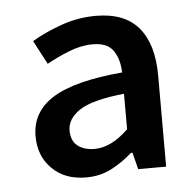

<svg xmlns="http://www.w3.org/2000/svg" viewBox="-38 -848 468 458"><g transform="rotate(-5 196.5 -619.0)"><path d="M151 -428Q100 -428 69.5 -458.5Q39 -489 39 -536Q39 -595 91.5 -627.5Q144 -660 258 -670Q257 -702 243 -722.5Q229 -743 194 -743Q166 -743 137 -731.5Q108 -720 83 -706L53 -763Q83 -781 123.5 -795.5Q164 -810 207 -810Q276 -810 309.5 -770Q343 -730 343 -655V-437H276L266 -477H262Q240 -457 212.5 -442.5Q185 -428 151 -428ZM177 -494Q217 -494 258 -534V-619Q181 -611 151 -591Q121 -571 121 -543Q121 -518 136.5 -506Q152 -494 177 -494Z"/></g></svg>

Font: Source Han Sans SC Medium
Style: Regular
Weight: 500
Designer: Ryoko NISHIZUKA 西塚涼子 (kana, bopomofo & ideographs); Paul D. Hunt (Latin, Greek & Cyrillic); Sandoll Communications 산돌커뮤니
Foundry: Adobe
Version: Version 2.004;hotconv 1.0.118;makeotfexe 2.5.65603